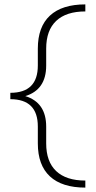

<svg xmlns="http://www.w3.org/2000/svg" viewBox="-20 -731 435 873"><path d="M190 -433Q190 -323 95 -294Q190 -265 190 -155V-79Q190 4 235.5 47Q281 90 368 90V122Q262 122 207 71Q152 20 152 -79V-156Q152 -280 27 -280V-309Q152 -309 152 -433V-510Q152 -609 207 -660Q262 -711 368 -711V-679Q281 -679 235.5 -636Q190 -593 190 -510Z"/></svg>

Font: EauTest Light
Style: Regular
Weight: 300
Designer: Christian Thalmann (Catharsis Fonts)
Version: Version 0.001;PS 000.001;hotconv 1.0.88;makeotf.lib2.5.64775